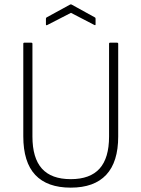

<svg xmlns="http://www.w3.org/2000/svg" viewBox="-20 -851 649 882"><path d="M305 11Q197 11 142 -47.5Q87 -106 87 -225V-650Q87 -655 92 -655H123Q129 -655 129 -650V-224Q129 -125 172.5 -76.5Q216 -28 305 -28Q394 -28 437.5 -76.5Q481 -125 481 -224V-650Q481 -655 486 -655H517Q523 -655 523 -650V-224Q523 -107 468 -48Q413 11 305 11ZM197 -736Q191 -733 191 -739V-765Q191 -769 194 -771L302 -830Q306 -832 309 -830L416 -771Q419 -770 419 -765V-739Q419 -734 414 -736L306 -792Z"/></svg>

Font: Sofia Sans Semi Condensed ExtraLight
Style: Regular
Weight: 250
Version: Version 4.100